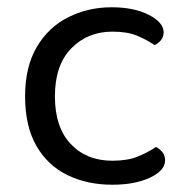

<svg xmlns="http://www.w3.org/2000/svg" viewBox="-20 -495 518 528"><path d="M289 -408Q221 -408 176 -362Q131 -316 131 -230Q131 -145 174.5 -99Q218 -53 289 -53Q331 -53 359 -64.5Q387 -76 409 -91Q420 -85 427 -76Q434 -67 434 -54Q434 -26 392.5 -6.5Q351 13 289 13Q220 13 165.5 -13.5Q111 -40 80 -94Q49 -148 49 -230Q49 -311 81 -365.5Q113 -420 167.5 -447.5Q222 -475 287 -475Q349 -475 389.5 -454Q430 -433 430 -406Q430 -394 423 -385Q416 -376 405 -371Q383 -386 356.5 -397Q330 -408 289 -408Z"/></svg>

Font: Baloo Tammudu 2
Style: Regular
Weight: 400
Designer: Maithili Shingre, Omkar Shende and Ek Type
Foundry: Ek Type
Version: Version 1.700